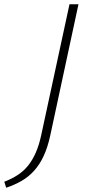

<svg xmlns="http://www.w3.org/2000/svg" viewBox="-83 -678 420 898"><path d="M110 -47 242 -658H284L152 -44Q140 11 121.5 51Q103 91 77 120Q51 149 18 168Q-15 187 -54 200L-63 172Q-29 159 -1 141Q27 123 48 97Q69 71 84.5 35.5Q100 0 110 -47Z"/></svg>

Font: Ysabeau ExtraLight
Style: Italic
Weight: 250
Italic angle: -12°
Version: Version 2.000;gftools[0.9.27.dev2+g8671c4b]